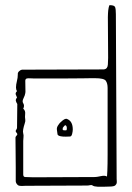

<svg xmlns="http://www.w3.org/2000/svg" viewBox="-20 -720 512 744"><path d="M403 3Q399 3 385.5 3.5Q372 4 358.5 3.5Q345 3 339 -1Q335 -4 329 -2.5Q323 -1 317 -1L78 0Q72 0 67.5 0.5Q63 1 57 0Q51 0 46 -6Q41 -12 41 -19Q41 -42 41 -72Q41 -102 40.5 -132.5Q40 -163 40 -186Q40 -191 45 -195.5Q50 -200 43 -207Q39 -212 42.5 -216.5Q46 -221 46 -225Q46 -248 46.5 -271Q47 -294 47 -317Q43 -323 41.5 -329Q40 -335 46 -342Q43 -348 41 -354Q39 -360 46 -367Q42 -372 42 -381Q42 -392 45.5 -405.5Q49 -419 49 -431Q48 -438 53.5 -443.5Q59 -449 65 -450L383 -451Q397 -453 398 -470Q399 -487 399 -496L398 -654Q398 -657 398.5 -668.5Q399 -680 401 -690Q403 -700 405 -700Q423 -700 426 -692.5Q429 -685 429 -665L432 -27Q432 -23 432.5 -18.5Q433 -14 432 -10Q432 -8 427.5 -2.5Q423 3 403 3ZM109 -33 348 -34Q355 -34 371 -37.5Q387 -41 394 -36Q395 -35 396 -58.5Q397 -82 397 -120Q397 -158 397 -203Q397 -248 397 -291Q397 -334 397 -365V-379Q397 -397 390 -407Q383 -417 348 -417Q342 -417 332.5 -417Q323 -417 301 -416.5Q279 -416 233.5 -416Q188 -416 110 -416Q104 -416 97.5 -416.5Q91 -417 84 -416Q78 -414 78 -407Q78 -382 78.5 -372.5Q79 -363 78 -359Q77 -351 71 -339Q65 -327 70 -320Q76 -310 70 -299Q79 -291 77.5 -279Q76 -267 78 -255Q79 -251 75.5 -240.5Q72 -230 70 -219.5Q68 -209 70 -203Q72 -196 71 -188.5Q70 -181 70 -174V-44Q70 -34 78 -34Q86 -34 94 -33.5Q102 -33 109 -33ZM251 -191Q247 -191 236 -190.5Q225 -190 215 -192Q205 -194 203 -199Q202 -207 200.5 -217Q199 -227 207 -237Q211 -244 223 -253.5Q235 -263 242 -258Q262 -249 262 -218Q262 -211 259.5 -201Q257 -191 251 -191ZM236 -215Q238 -215 238.5 -218Q239 -221 239 -223Q239 -231 235 -234Q233 -236 229.5 -232.5Q226 -229 225 -227Q223 -225 223 -222.5Q223 -220 223 -217Q224 -215 229.5 -215Q235 -215 236 -215Z"/></svg>

Font: Sankofa Display
Style: Regular
Weight: 400
Designer: Batsirai Madzonga
Foundry: Batsirai Madzonga
Version: Version 1.000; ttfautohint (v1.8.4.7-5d5b)